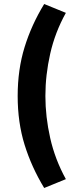

<svg xmlns="http://www.w3.org/2000/svg" viewBox="-20 -756 400 956"><path d="M200 180Q137 76 102.5 -35Q68 -146 68 -278Q68 -410 102.5 -521.5Q137 -633 200 -736L308 -692Q254 -595 230 -488.5Q206 -382 206 -278Q206 -175 230 -68.5Q254 38 308 136Z"/></svg>

Font: Mada Black
Style: Regular
Weight: 900
Designer: Khaled Hosny
Version: Version 1.5